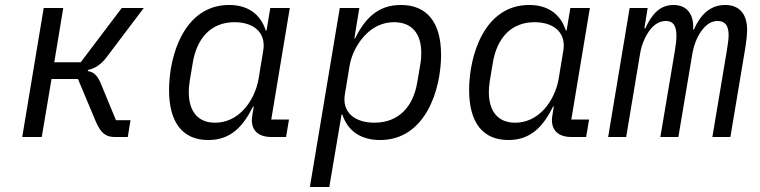

<svg xmlns="http://www.w3.org/2000/svg" viewBox="-20 -548 3041 768"><path d="M68.9 0H147L186.1 -231.9H291.9L364 -60C382.1 -18.1 402 0 437.9 0H491.1L502.1 -67.1H443.9L383.2 -214.1C367.9 -250 353 -259.9 331 -263.8L332 -268.1C361.9 -274.9 384.9 -290.8 407 -320L555 -516H467L302.9 -299H197.1L233 -516H154.8Z M813.2 12.1C902 12.1 952.1 -40.8 992.2 -122.2H995L989 -84.9C981.2 -38 1002.1 0 1066.1 0H1124.3L1136 -70H1065L1139.2 -516H1061.1L1046.2 -426.1H1043C1021.3 -492.9 970.2 -528.1 896.3 -528.1C717 -528.1 656.2 -326 656.2 -187.9C656.2 -56.1 712 12.1 813.2 12.1ZM735.1 -180C735.1 -192.8 736.2 -207 739 -225.1L751.1 -296.9C767 -393.1 822.1 -459.2 918 -459.2C994.3 -459.2 1045.1 -418 1033 -345.9L1014.2 -231.9C1006 -185 985.1 -144.2 959.2 -114C924 -73.9 882.1 -57.2 840.2 -57.2C771.3 -57.2 735.1 -103 735.1 -180Z M1219.5 199.9H1297.2L1346.2 -89.8H1349.4C1371.4 -23.1 1424.4 12.1 1500.4 12.1C1682.2 12.1 1744.3 -190 1744.3 -328.1C1744.3 -459.9 1687.1 -528.1 1583.5 -528.1C1492.2 -528.1 1440.3 -475.1 1400.2 -394.2H1397.4L1417.3 -516H1339.1ZM1359.4 -170.1 1378.2 -284.1C1386.4 -332 1409.4 -372.9 1435.4 -402C1471.2 -442.1 1513.1 -459.2 1556.1 -459.2C1628.2 -459.2 1665.1 -413 1665.1 -335.9C1665.1 -323.2 1664.4 -308.9 1661.2 -290.8L1649.1 -219.1C1633.2 -122.9 1576.3 -57.2 1477.3 -57.2C1400.2 -57.2 1347.3 -98 1359.4 -170.1Z M2013.5 12.1C2102.3 12.1 2152.3 -40.8 2192.5 -122.2H2195.3L2189.3 -84.9C2181.5 -38 2202.4 0 2266.3 0H2324.6L2336.3 -70H2265.3L2339.5 -516H2261.4L2246.4 -426.1H2243.3C2221.6 -492.9 2170.5 -528.1 2096.6 -528.1C1917.3 -528.1 1856.5 -326 1856.5 -187.9C1856.5 -56.1 1912.3 12.1 2013.5 12.1ZM1935.4 -180C1935.4 -192.8 1936.4 -207 1939.3 -225.1L1951.3 -296.9C1967.3 -393.1 2022.4 -459.2 2118.3 -459.2C2194.6 -459.2 2245.4 -418 2233.3 -345.9L2214.5 -231.9C2206.3 -185 2185.4 -144.2 2159.4 -114C2124.3 -73.9 2082.4 -57.2 2040.5 -57.2C1971.6 -57.2 1935.4 -103 1935.4 -180Z M2484.7 0 2540.5 -334.2C2545.5 -364 2557.5 -397 2576.7 -424C2592.7 -447.1 2615.4 -464.1 2643.5 -464.1C2671.5 -464.1 2685.7 -447.1 2685.7 -404.8C2685.7 -388.8 2683.6 -370 2679.7 -345.9L2621.4 0H2693.5L2749.6 -334.2C2754.6 -364 2766.7 -398.1 2785.5 -424C2802.6 -447.1 2822.4 -464.1 2850.5 -464.1C2880.7 -464.1 2894.5 -445 2894.5 -408C2894.5 -394.2 2891.7 -370 2887.4 -345.9L2829.5 0H2901.6L2961.6 -359C2965.6 -383.2 2968.4 -410.2 2968.4 -429C2968.4 -491.8 2937.5 -528.1 2880.7 -528.1C2820.7 -528.1 2781.6 -489 2755.7 -430H2752.5C2756.4 -486.2 2731.5 -528.1 2673.7 -528.1C2616.5 -528.1 2585.6 -486.9 2561.4 -435H2557.5L2570.7 -516H2498.6L2412.6 0Z"/></svg>

Font: Margiela Mono Italic Italic
Style: Regular
Weight: 400
Designer: Mike Abbink, Paul van der Laan, Pieter van Rosmalen
Foundry: Bold Monday
Version: Version 2.003 2021